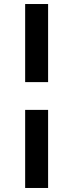

<svg xmlns="http://www.w3.org/2000/svg" viewBox="-20 -821 364 954"><path d="M105 -801H219V-413H105ZM219 113H105V-275H219Z"/></svg>

Font: Fz Poppins Med
Style: Regular
Weight: 500
Designer: Ninad Kale (Devanagari), Jonny Pinhorn (Latin)
Foundry: Indian Type Foundry
Version: Vit hóa bi Vntype.Com & FontZin.Com